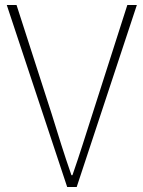

<svg xmlns="http://www.w3.org/2000/svg" viewBox="-20 -746 572 766"><path d="M248 0H286L526 -726H488L349 -292C320 -202 300 -136 269 -47H265C234 -136 214 -202 186 -292L46 -726H7Z"/></svg>

Font: Noto Sans Japanese Thin
Style: Regular
Weight: 100
Designer: Ryoko NISHIZUKA (kana & ideographs); Paul D. Hunt (Latin, Greek & Cyrillic); Wenlong ZHANG (bopomofo); Sandoll Communica
Foundry: Adobe Systems Incorporated
Version: Version 1.000;PS 1;hotconv 1.0.78;makeotf.lib2.5.61930